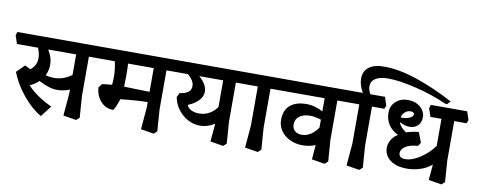

<svg xmlns="http://www.w3.org/2000/svg" viewBox="-105 -1272 4221 1696"><g transform="rotate(10 2005.0 -424.5)"><path d="M640.1 -184.1 653.8 8.8 626 34.2 508.8 15.1 525.9 -185.1V-221.2Q470.7 -198.2 415 -198.2Q341.8 -198.2 249 -249Q216.8 -219.2 168.9 -195.8Q250 -108.9 389.2 -43.9L313 54.2Q225.1 3.4 146.5 -92.8Q67.9 -189 28.8 -292L99.1 -361.8L149.9 -336.9Q175.8 -356 189.9 -384Q204.1 -412.1 204.1 -446.8Q204.1 -486.8 184.1 -536.1H-4.9L-29.8 -610.8L-20 -641.1H737.8L763.2 -565.9L750 -536.1H640.1ZM274.9 -536.1Q315.9 -472.2 315.9 -408.2Q315.9 -354 293 -308.1Q329.1 -298.3 367.2 -297.9Q453.1 -297.9 525.9 -352.1V-536.1Z M1335.9 -184.1 1349.6 8.8 1321.8 34.2 1204.6 15.1 1221.7 -185.1V-231Q1117.7 -230 978 -213.9Q969.2 -181.6 957 -153.8Q944.8 -126 933.6 -109.9Q880.4 -109.9 844 -137.9Q807.6 -166 789.3 -206.5Q771 -247.1 771 -284.2L795.9 -316.9Q835.9 -323.7 884.8 -327.1Q886.7 -338.4 887.7 -358.2Q888.7 -377.9 888.7 -400.9Q888.7 -467.8 872.6 -536.1H737.8L712.9 -610.8L722.7 -641.1H1433.6L1459 -565.9L1445.8 -536.1H1335.9ZM991.7 -536.1Q994.6 -486.3 994.6 -435.1Q994.6 -398.9 992.7 -329.1H1001Q1036.1 -329.1 1180.7 -324.2L1221.7 -323.2V-536.1Z M1958.5 -184.1 1972.7 8.8 1944.8 34.2 1827.6 15.1 1841.8 -146Q1776.9 -106 1712.4 -106Q1654.3 -106 1602.1 -134Q1549.8 -162.1 1513.2 -210.9Q1476.6 -259.8 1465.8 -319.8L1484.4 -357.9Q1538.6 -365.7 1562.5 -385.3Q1586.4 -404.8 1586.4 -439.9Q1586.4 -486.8 1528.8 -536.1H1428.7L1403.8 -610.8L1413.6 -641.1H2056.6L2081.5 -565.9L2068.4 -536.1H1958.5ZM1630.4 -536.1Q1668.5 -502 1685.5 -470.9Q1702.6 -439.9 1702.6 -405.8Q1702.6 -365.7 1667.2 -327.9Q1631.8 -290 1574.7 -269Q1581.5 -242.2 1612.1 -226.6Q1642.6 -210.9 1686.5 -210.9Q1733.4 -210.9 1774.9 -233.4Q1816.4 -255.9 1844.7 -296.9V-536.1Z M2269 -184.1 2283.2 8.8 2255.4 34.2 2138.2 15.1 2155.3 -185.1V-536.1H2056.2L2031.2 -610.8L2041 -641.1H2367.2L2392.1 -565.9L2379.4 -536.1H2269Z M2868.7 -184.1 2882.8 8.8 2854.5 34.2 2737.8 15.1 2748.5 -115.2Q2698.7 -93.3 2633.8 -92.8Q2570.8 -92.8 2519.3 -117.4Q2467.8 -142.1 2438.2 -185.1Q2408.7 -228 2408.7 -280.8Q2408.7 -367.7 2460.2 -412.8Q2511.7 -458 2609.9 -458Q2680.7 -458 2754.9 -418V-536.1H2361.8L2336.9 -610.8L2346.7 -641.1H2966.8L2991.7 -565.9L2978.5 -536.1H2868.7ZM2754.9 -272.9V-344.2Q2694.8 -362.3 2657.7 -361.8Q2596.7 -361.8 2560.8 -335Q2524.9 -308.1 2524.9 -261.2Q2524.9 -224.1 2548.3 -203.6Q2571.8 -183.1 2610.8 -183.1Q2651.9 -183.1 2688.2 -206.1Q2724.6 -229 2754.9 -272.9Z M3855.5 -701.2 3828.1 -671.9 3811.5 -673.8Q3684.6 -731 3532.5 -768.1Q3380.4 -805.2 3277.3 -805.2Q3203.1 -805.2 3164.3 -779.5Q3125.5 -753.9 3125.5 -709Q3125.5 -675.8 3146.5 -641.1H3277.3L3302.2 -565.9L3289.6 -536.1H3179.2V-184.1L3193.4 8.8L3165.5 34.2L3048.3 15.1L3065.4 -185.1V-536.1H2966.3L2941.4 -610.8L2951.2 -641.1H3079.1Q3041 -705.1 3041.5 -764.2Q3041.5 -830.1 3088.9 -866.5Q3136.2 -902.8 3227.5 -902.8Q3358.4 -902.8 3522.5 -847.4Q3686.5 -792 3855.5 -701.2Z M3917 -184.1 3930.7 8.8 3902.8 34.2 3785.6 15.1 3797.9 -125Q3754.9 -87.9 3696.3 -68.8Q3637.7 -49.8 3576.7 -49.8Q3509.8 -49.8 3463.4 -70.3Q3417 -90.8 3394 -125Q3371.1 -159.2 3371.1 -199.2Q3371.1 -237.3 3390.4 -270.8Q3409.7 -304.2 3447.8 -330.1Q3390.6 -357.9 3361.3 -404.1Q3332 -450.2 3332 -506.8Q3332 -570.8 3375 -609.9Q3418 -648.9 3483.9 -648.9Q3532.7 -648.9 3568.4 -629.4Q3604 -609.9 3621.3 -580.8Q3638.7 -551.8 3638.7 -523.9Q3638.7 -473.1 3609.9 -445.6Q3581.1 -418 3536.6 -418Q3491.7 -418 3445.8 -443.8Q3459 -399.9 3515.6 -363.8Q3563.5 -380.9 3626 -387.2L3660.6 -296.9L3640.6 -265.1Q3570.8 -260.3 3530.8 -235.6Q3490.7 -210.9 3490.7 -173.8Q3490.7 -154.8 3504.4 -142.3Q3518.1 -129.9 3546.9 -129.9Q3608.9 -129.9 3681.9 -178Q3754.9 -226.1 3802.7 -293.9V-536.1H3703.6L3678.7 -610.8L3689 -641.1H4014.6L4040 -565.9L4026.9 -536.1H3917ZM3444.8 -486.8 3459 -485.8Q3502.9 -485.8 3529.8 -501Q3556.6 -516.1 3556.6 -533.2Q3556.6 -542 3547.9 -548.1Q3539.1 -554.2 3522 -554.2Q3496.1 -554.2 3473.9 -535.2Q3451.7 -516.1 3444.8 -486.8Z"/></g></svg>

Font: Sura
Style: Bold
Weight: 700
Designer: Carolina Giovagnoli
Foundry: Huerta Tipografica
Version: Version 1.002;PS 001.002;hotconv 1.0.70;makeotf.lib2.5.58329